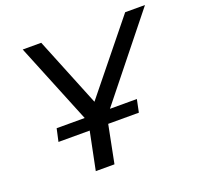

<svg xmlns="http://www.w3.org/2000/svg" viewBox="-123 -832 994 965"><g transform="rotate(-20 374.0 -350.0)"><path d="M230 0 271 -202H104L119 -270H269L94 -700H193L343 -330L642 -700H748L404 -270H548L534 -202H370L330 0Z"/></g></svg>

Font: Montserrat Medium
Style: Italic
Weight: 500
Italic angle: -11.3°
Designer: Julieta Ulanovsky
Foundry: Julieta Ulanovsky
Version: Version 9.000; ttfautohint (v1.8.4.7-5d5b)